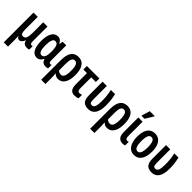

<svg xmlns="http://www.w3.org/2000/svg" viewBox="192 -2055 3574 3574"><g transform="rotate(45 1979.5 -268.0)"><path d="M59 240V-543H171V-214Q171 -153 184 -121.5Q197 -90 230 -90Q279 -90 297 -134.5Q315 -179 315 -273L314 -543H426V-152Q426 -86 462 -86Q477 -86 490 -91V-1Q484 3 466.5 6.5Q449 10 439 10Q390 10 363.5 -9.5Q337 -29 324 -74H319Q306 -35 282.5 -12.5Q259 10 232 10Q190 10 170 -36H167Q171 15 171 68V240Z M689 10Q616 10 574 -61.5Q532 -133 532 -269Q532 -407 574.5 -480Q617 -553 696 -553Q737 -553 762.5 -532Q788 -511 808 -473H815L825 -543H921V-152Q921 -86 956 -86Q972 -86 985 -91V-1Q979 3 961.5 6.5Q944 10 933 10Q885 10 857 -9.5Q829 -29 816 -74H809Q767 10 689 10ZM725 -87Q766 -87 787.5 -127Q809 -167 809 -255V-270Q809 -366 789 -411Q769 -456 723 -456Q683 -456 664.5 -407.5Q646 -359 646 -268Q646 -174 665 -130.5Q684 -87 725 -87Z M1044 240V-275Q1044 -360 1063.5 -422.5Q1083 -485 1126 -519Q1169 -553 1239 -553Q1297 -553 1340.5 -524Q1384 -495 1408.5 -431.5Q1433 -368 1433 -265Q1433 -185 1413 -123Q1393 -61 1352.5 -25.5Q1312 10 1251 10Q1218 10 1196.5 -1Q1175 -12 1156 -31H1151Q1154 5 1155 39Q1156 73 1156 102V240ZM1233 -85Q1278 -85 1299 -128.5Q1320 -172 1320 -265Q1320 -369 1299 -413.5Q1278 -458 1235 -458Q1194 -458 1175 -418.5Q1156 -379 1156 -296V-119Q1170 -103 1190.5 -94Q1211 -85 1233 -85Z M1689 11Q1621 11 1590 -31Q1559 -73 1559 -162V-450H1464V-543H1793V-450H1671V-168Q1671 -87 1721 -87Q1748 -87 1780 -100V-10Q1764 0 1739 5.5Q1714 11 1689 11Z M2042 9Q1953 8 1915 -39.5Q1877 -87 1877 -185V-543H1989V-193Q1989 -147 1997.5 -118.5Q2006 -90 2045 -90Q2089 -90 2106.5 -135Q2124 -180 2124 -279Q2124 -345 2117.5 -408.5Q2111 -472 2095 -543H2206Q2217 -489 2223.5 -448Q2230 -407 2233 -368Q2236 -329 2236 -280Q2236 9 2042 9Z M2333 240V-275Q2333 -360 2352.5 -422.5Q2372 -485 2415 -519Q2458 -553 2528 -553Q2586 -553 2629.5 -524Q2673 -495 2697.5 -431.5Q2722 -368 2722 -265Q2722 -185 2702 -123Q2682 -61 2641.5 -25.5Q2601 10 2540 10Q2507 10 2485.5 -1Q2464 -12 2445 -31H2440Q2443 5 2444 39Q2445 73 2445 102V240ZM2522 -85Q2567 -85 2588 -128.5Q2609 -172 2609 -265Q2609 -369 2588 -413.5Q2567 -458 2524 -458Q2483 -458 2464 -418.5Q2445 -379 2445 -296V-119Q2459 -103 2479.5 -94Q2500 -85 2522 -85Z M2951 10Q2888 9 2853.5 -32.5Q2819 -74 2819 -162V-543H2931V-166Q2931 -89 2975 -89Q2993 -89 3013 -97V0Q2986 10 2951 10ZM2839 -606V-618L2887 -776H3016V-767L2917 -606Z M3451 -273Q3451 -194 3430.5 -130Q3410 -66 3366.5 -28Q3323 10 3252 10Q3185 10 3141.5 -27.5Q3098 -65 3076.5 -129Q3055 -193 3055 -273Q3055 -358 3076 -421Q3097 -484 3141 -518.5Q3185 -553 3254 -553Q3345 -553 3398 -481.5Q3451 -410 3451 -273ZM3169 -271Q3169 -179 3189 -132Q3209 -85 3253 -85Q3297 -85 3317 -132Q3337 -179 3337 -273Q3337 -365 3317 -411.5Q3297 -458 3253 -458Q3209 -458 3189 -412Q3169 -366 3169 -271Z M3712 9Q3623 8 3585 -39.5Q3547 -87 3547 -185V-543H3659V-193Q3659 -147 3667.5 -118.5Q3676 -90 3715 -90Q3759 -90 3776.5 -135Q3794 -180 3794 -279Q3794 -345 3787.5 -408.5Q3781 -472 3765 -543H3876Q3887 -489 3893.5 -448Q3900 -407 3903 -368Q3906 -329 3906 -280Q3906 9 3712 9Z"/></g></svg>

Font: Noto Sans ExtraCondensed SemiBold
Style: Regular
Weight: 600
Width: 2
Designer: Monotype Design Team
Foundry: Monotype Imaging Inc.
Version: Version 2.013; ttfautohint (v1.8.4.7-5d5b)